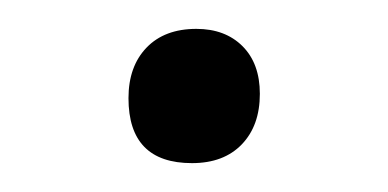

<svg xmlns="http://www.w3.org/2000/svg" viewBox="-20 -312 269 133"><path d="M116 -292Q136 -292 148 -280Q160 -268 160 -247Q160 -225 147.5 -212Q135 -199 113 -199Q69 -199 69 -244Q69 -266 81.5 -279Q94 -292 116 -292Z"/></svg>

Font: Alegreya Sans SC
Style: Regular
Weight: 400
Designer: Juan Pablo del Peral
Foundry: Huerta Tipografica
Version: Version 2.007